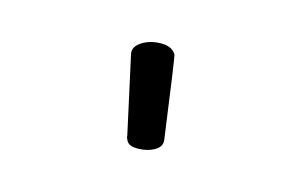

<svg xmlns="http://www.w3.org/2000/svg" viewBox="-43 -856 586 380"><g transform="rotate(-15 250.0 -665.5)"><path d="M236.8 -561Q221.2 -561 204.6 -570.1Q188 -579.1 188 -589.8Q188 -598.1 189.9 -600.1L238.8 -753.9Q243.2 -770 266.1 -770Q285.2 -770 303.5 -759Q321.8 -748 321.8 -731.9Q321.8 -728 258.8 -574.2Q253.9 -561 236.8 -561Z"/></g></svg>

Font: LXGW WenKai Mono GB Screen
Style: Regular
Weight: 400
Monospace: yes
Designer: LXGW / Fontworks Inc.
Foundry: LXGW / Fontworks Inc.
Version: Version 1.510;January 18,2025